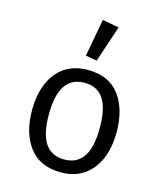

<svg xmlns="http://www.w3.org/2000/svg" viewBox="-123 -918 860 1020"><g transform="rotate(15 307.5 -408.0)"><path d="M308.7 -551.3Q423.1 -551.3 481.5 -474.9Q540 -398.5 540 -270.3Q540 -187.7 513.3 -124.1Q486.7 -60.5 434.9 -24.4Q383.1 11.8 307.7 11.8Q193.3 11.8 134.4 -65.1Q75.4 -142.1 75.4 -269.2Q75.4 -352.3 102.1 -416.2Q128.7 -480 180.8 -515.6Q232.8 -551.3 308.7 -551.3ZM308.7 -481Q239 -481 203.3 -429.2Q167.7 -377.4 167.7 -269.2Q167.7 -162.1 202.8 -110.5Q237.9 -59 307.7 -59Q377.4 -59 412.6 -110.8Q447.7 -162.6 447.7 -270.3Q447.7 -377.9 412.8 -429.5Q377.9 -481 308.7 -481ZM314.9 -828.2 406.2 -811.8 339 -611.3 276.9 -622.1Z"/></g></svg>

Font: FiraCode Nerd Font
Style: Regular
Weight: 400
Designer: Carrois Corporate, Edenspiekermann AG, Nikita Prokopov
Foundry: Carrois Corporate, Edenspiekermann AG, Nikita Prokopov
Version: Version 6.002;Nerd Fonts 2.1.0